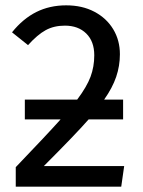

<svg xmlns="http://www.w3.org/2000/svg" viewBox="-20 -699 535 719"><path d="M445 -77 434 0H39V-73Q156 -195 207 -252H73V-326H269Q305 -374 319 -411.5Q333 -449 333 -492Q333 -544 303 -573.5Q273 -603 223 -603Q182 -603 151 -586Q120 -569 85 -530L25 -578Q66 -629 116 -654Q166 -679 228 -679Q288 -679 333.5 -655Q379 -631 404 -589.5Q429 -548 429 -496Q429 -452 415 -411Q401 -370 370 -326H441V-252H312Q262 -195 144 -77Z"/></svg>

Font: FiraGO
Style: Regular
Weight: 400
Designer: bBox Type
Foundry: bBox Type GmbH
Version: Version 1.001;April 20, 2020;FontCreator 12.0.0.2555 64-bit